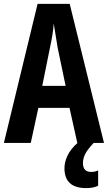

<svg xmlns="http://www.w3.org/2000/svg" viewBox="-20 -734 554 986"><path d="M197 -293 237 -491Q252 -558 256 -613Q264 -559 276 -489L317 -293ZM484 220V141Q468 149 449 149Q406 149 406 104Q406 80 417.5 57Q429 34 461 0H514L338 -714H173L0 0H138L177 -180H337L377 0H378Q343 31 327 64.5Q311 98 311 130Q311 232 423 232Q459 232 484 220Z"/></svg>

Font: Noto Sans UI Condensed
Style: Bold
Weight: 700
Width: 3
Designer: Monotype Design Team
Foundry: Monotype Imaging Inc.
Version: 1.001